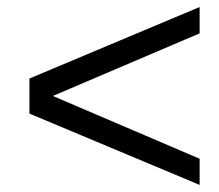

<svg xmlns="http://www.w3.org/2000/svg" viewBox="-20 -603 624 548"><path d="M64 -278.8V-378.9L549.8 -583V-507.8L130.9 -329.1L549.8 -149.9V-75.2Z"/></svg>

Font: Liberation Sans
Style: Italic
Weight: 400
Italic angle: -12°
Designer: Steve Matteson
Foundry: Ascender Corporation
Version: Version 2.1.5